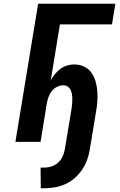

<svg xmlns="http://www.w3.org/2000/svg" viewBox="-20 -755 640 1022"><path d="M197 247 196 137H216Q236 137 255.5 130.5Q275 124 290 110Q305 96 313.5 77.5Q322 59 325 40L361 -177Q363 -190 364 -202.5Q365 -215 365 -228Q365 -241 363 -253.5Q361 -266 355.5 -277Q350 -288 340 -294.5Q330 -301 317 -301Q300 -301 283 -292.5Q266 -284 255 -269.5Q244 -255 238 -238Q232 -221 229 -204L196 0H62L183 -735H594L576 -625H299L250 -327Q259 -344 272 -360Q285 -376 301 -388Q317 -400 336 -406Q355 -412 374 -412Q402 -412 426.5 -401Q451 -390 466 -369Q481 -348 488.5 -322.5Q496 -297 498 -269.5Q500 -242 498 -214Q496 -186 491 -159L458 40Q454 67 444 95Q434 123 417.5 147.5Q401 172 378 192.5Q355 213 328 225Q301 237 273 242Q245 247 217 247Z"/></svg>

Font: Iosevka Extrabold Extended
Style: Italic
Weight: 800
Width: 7
Italic angle: -9°
Monospace: yes
Designer: Belleve Invis
Foundry: Belleve Invis
Version: Version 32.5.0; ttfautohint (v1.8.4)